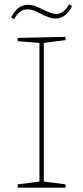

<svg xmlns="http://www.w3.org/2000/svg" viewBox="-20 -861 381 881"><path d="M281 -692V-677L181 -664V-28L281 -15V0H61V-15L161 -28V-664L61 -672V-687ZM31 -780Q59 -839 108 -839Q125 -839 141.5 -833Q158 -827 180 -816Q218 -797 236 -797Q254 -797 268.5 -807Q283 -817 297 -841L311 -834Q283 -776 234 -776Q220 -776 207 -780.5Q194 -785 183 -790Q172 -795 169 -797Q150 -807 135.5 -812.5Q121 -818 105 -818Q87 -818 72.5 -807.5Q58 -797 45 -773Z"/></svg>

Font: Bitter Pro Thin
Style: Regular
Weight: 250
Designer: Sol Matas, and Bitter project Authors
Foundry: Sol Matas
Version: Version 1.010